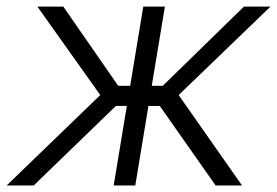

<svg xmlns="http://www.w3.org/2000/svg" viewBox="-35 -566 845 586"><path d="M-14.6 0 271 -275.9 79.1 -545.9H158.2L325.7 -304.2H362.3L402.3 -545.9H468.3L428.2 -304.2H461.9L709.5 -545.9H790.5L510.3 -275.9L703.6 0H623L452.6 -242.7H418L377.9 0H312L352.1 -242.7H318.8L67.9 0Z"/></svg>

Font: Inter Light
Style: Italic
Weight: 300
Italic angle: -9.3988°
Designer: Rasmus Andersson
Foundry: rsms
Version: Version 4.001;git-66647c0bb